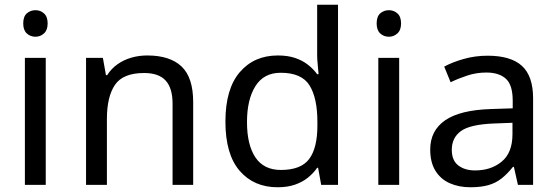

<svg xmlns="http://www.w3.org/2000/svg" viewBox="-20 -780 2350 810"><path d="M173 -536V0H85V-536ZM130 -737Q150 -737 165.5 -723.5Q181 -710 181 -681Q181 -653 165.5 -639Q150 -625 130 -625Q108 -625 93 -639Q78 -653 78 -681Q78 -710 93 -723.5Q108 -737 130 -737Z M601 -546Q697 -546 746 -499.5Q795 -453 795 -349V0H708V-343Q708 -408 679 -440Q650 -472 588 -472Q499 -472 465 -422Q431 -372 431 -278V0H343V-536H414L427 -463H432Q450 -491 476.5 -509.5Q503 -528 535 -537Q567 -546 601 -546Z M1151 10Q1051 10 991 -59.5Q931 -129 931 -267Q931 -405 991.5 -475.5Q1052 -546 1152 -546Q1194 -546 1225 -535.5Q1256 -525 1279 -507Q1302 -489 1318 -467H1324Q1323 -480 1320.5 -505.5Q1318 -531 1318 -546V-760H1406V0H1335L1322 -72H1318Q1302 -49 1279 -30.5Q1256 -12 1224.5 -1Q1193 10 1151 10ZM1165 -63Q1250 -63 1284.5 -109.5Q1319 -156 1319 -250V-266Q1319 -366 1286 -419.5Q1253 -473 1164 -473Q1093 -473 1057.5 -416.5Q1022 -360 1022 -265Q1022 -169 1057.5 -116Q1093 -63 1165 -63Z M1664 -536V0H1576V-536ZM1621 -737Q1641 -737 1656.5 -723.5Q1672 -710 1672 -681Q1672 -653 1656.5 -639Q1641 -625 1621 -625Q1599 -625 1584 -639Q1569 -653 1569 -681Q1569 -710 1584 -723.5Q1599 -737 1621 -737Z M2037 -545Q2135 -545 2182 -502Q2229 -459 2229 -365V0H2165L2148 -76H2144Q2121 -47 2096.5 -27.5Q2072 -8 2040.5 1Q2009 10 1964 10Q1916 10 1877.5 -7Q1839 -24 1817 -59.5Q1795 -95 1795 -149Q1795 -229 1858 -272.5Q1921 -316 2052 -320L2143 -323V-355Q2143 -422 2114 -448Q2085 -474 2032 -474Q1990 -474 1952 -461.5Q1914 -449 1881 -433L1854 -499Q1889 -518 1937 -531.5Q1985 -545 2037 -545ZM2063 -259Q1963 -255 1924.5 -227Q1886 -199 1886 -148Q1886 -103 1913.5 -82Q1941 -61 1984 -61Q2052 -61 2097 -98.5Q2142 -136 2142 -214V-262Z"/></svg>

Font: uoriya25
Style: Book
Weight: 400
Designer: Jelle Bosma - Monotype Design Team
Foundry: Monotype Imaging Inc.
Version: Version 2.003